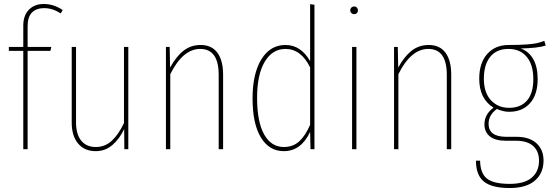

<svg xmlns="http://www.w3.org/2000/svg" viewBox="-20 -757 2801 974"><path d="M204.1 -715.8Q164.6 -715.8 142.3 -693.6Q120.1 -671.4 120.1 -624V-519H240.2L235.8 -499H120.1V0H98.1V-499H24.9V-519H98.1V-627Q98.1 -678.7 126.7 -707.8Q155.3 -736.8 202.1 -736.8Q252.9 -736.8 297.9 -706.1L288.1 -689Q246.1 -715.8 204.1 -715.8Z M630.9 -519V0H610.8L609.9 -102.1Q585.9 -51.8 549.8 -21Q513.7 9.8 465.8 9.8Q408.7 9.8 376.2 -28.8Q343.8 -67.4 343.8 -134.8V-519H365.7V-136.2Q365.7 -75.7 392.1 -43.5Q418.5 -11.2 465.8 -11.2Q512.7 -11.2 546.9 -42.7Q581.1 -74.2 608.9 -132.8V-519Z M997.6 -528.8Q1054.2 -528.8 1083 -489.3Q1111.8 -449.7 1111.8 -378.9V0H1089.4V-377Q1089.4 -508.8 995.6 -508.8Q907.7 -508.8 843.8 -380.9V0H821.8V-519H840.8L842.8 -414.1Q873 -469.7 910.4 -499.3Q947.8 -528.8 997.6 -528.8Z M1553.2 -735.8 1575.2 -732.9V0H1555.2L1553.2 -87.9Q1507.3 9.8 1419.9 9.8Q1345.7 9.8 1303.5 -59.6Q1261.2 -128.9 1261.2 -257.8Q1261.2 -383.3 1305.9 -456.1Q1350.6 -528.8 1428.2 -528.8Q1506.3 -528.8 1553.2 -446.8ZM1419.9 -11.2Q1466.3 -11.2 1497.8 -39.8Q1529.3 -68.4 1553.2 -124V-415Q1507.3 -508.8 1428.2 -508.8Q1361.8 -508.8 1322.8 -443.4Q1283.7 -377.9 1284.2 -257.8Q1284.7 -136.7 1320.6 -74Q1356.4 -11.2 1419.9 -11.2Z M1776.9 -724.1Q1785.2 -724.1 1790.5 -718.3Q1795.9 -712.4 1795.9 -704.1Q1795.9 -696.3 1790.5 -690.7Q1785.2 -685.1 1776.9 -685.1Q1768.1 -685.1 1762.5 -690.7Q1756.8 -696.3 1756.8 -704.1Q1756.8 -712.9 1762.5 -718.5Q1768.1 -724.1 1776.9 -724.1ZM1788.1 -519V0H1766.1V-519Z M2154.8 -528.8Q2211.4 -528.8 2240.2 -489.3Q2269 -449.7 2269 -378.9V0H2246.6V-377Q2246.6 -508.8 2152.8 -508.8Q2064.9 -508.8 2001 -380.9V0H1979V-519H1998L2000 -414.1Q2030.3 -469.7 2067.6 -499.3Q2105 -528.8 2154.8 -528.8Z M2741.2 -549.8 2748.5 -525.9Q2708 -512.7 2621.6 -511.2Q2663.1 -496.1 2685.3 -456.8Q2707.5 -417.5 2707.5 -356Q2707.5 -276.9 2668.7 -233.4Q2629.9 -189.9 2562.5 -189.9Q2533.2 -189.9 2500.5 -204.1Q2458.5 -173.8 2458.5 -128.9Q2458.5 -63 2548.3 -63H2600.6Q2665.5 -63 2701.4 -30.3Q2737.3 2.4 2737.3 57.1Q2737.3 121.1 2693.8 158.9Q2650.4 196.8 2565.4 196.8Q2475.1 196.8 2434.8 164.1Q2394.5 131.3 2394.5 58.1H2415.5Q2416.5 122.1 2450.2 148.9Q2483.9 175.8 2565.4 175.8Q2641.1 175.8 2677.7 144Q2714.4 112.3 2714.4 58.1Q2714.4 10.3 2684.6 -16.4Q2654.8 -43 2598.1 -43H2546.4Q2491.7 -43 2464.6 -65.4Q2437.5 -87.9 2437.5 -126Q2437.5 -176.8 2483.4 -210.9Q2411.1 -255.9 2411.1 -357.9Q2411.1 -437.5 2451.7 -483.2Q2492.2 -528.8 2560.5 -528.8Q2618.7 -528.8 2654.3 -531.7Q2689.9 -534.7 2705.1 -538.3Q2720.2 -542 2741.2 -549.8ZM2559.6 -508.8Q2499 -508.8 2466.8 -468.8Q2434.6 -428.7 2434.6 -357.9Q2434.6 -287.1 2470.5 -248.5Q2506.3 -210 2562.5 -210Q2621.1 -210 2653.3 -246.8Q2685.5 -283.7 2685.5 -356Q2685.5 -428.2 2652.1 -468.5Q2618.7 -508.8 2559.6 -508.8Z"/></svg>

Font: Fira Sans Compressed Thin
Style: Regular
Weight: 100
Width: 1
Designer: Carrois Corporate & Edenspiekermann AG
Foundry: Carrois Corporate GbR & Edenspiekermann AG
Version: Version 4.203;PS 004.203;hotconv 1.0.88;makeotf.lib2.5.64775